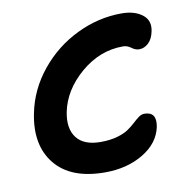

<svg xmlns="http://www.w3.org/2000/svg" viewBox="-64 -571 642 644"><g transform="rotate(-10 257.0 -249.0)"><path d="M244.1 8.8Q127.9 8.8 74.7 -56.6Q21.5 -122.1 43 -228Q58.6 -306.6 110.8 -370.8Q163.1 -435.1 237.1 -470.9Q311 -506.8 390.1 -506.8Q434.6 -506.8 460.9 -486.3Q487.3 -465.8 479 -429.2Q474.1 -404.8 460 -391.4Q445.8 -377.9 428.2 -377.9Q415.5 -377.9 402.8 -387.5Q390.1 -397 376 -397Q296.4 -397 231.4 -341.3Q166.5 -285.6 151.9 -212.9Q141.1 -158.2 165.5 -126.2Q189.9 -94.2 247.1 -94.2Q279.3 -94.2 304 -101.3Q328.6 -108.4 342.5 -118.2Q356.4 -127.9 367.2 -137.9Q377.9 -147.9 387.5 -155Q397 -162.1 407.2 -162.1Q450.2 -162.1 440.9 -111.8Q429.7 -57.6 374.5 -24.4Q319.3 8.8 244.1 8.8Z"/></g></svg>

Font: Shantell Sans Normal
Style: Italic
Weight: 500
Italic angle: -11.31°
Designer: Stephen Nixon, Anya Danilova, Shantell Martin
Foundry: Arrow Type
Version: Version 1.006;[559af2be0]